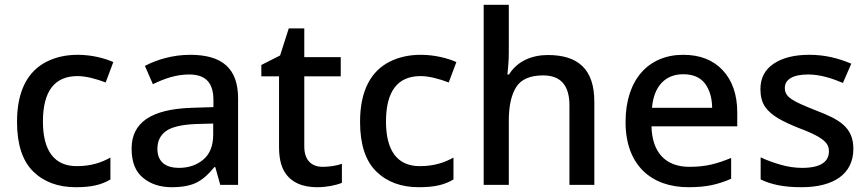

<svg xmlns="http://www.w3.org/2000/svg" viewBox="-20 -780 3663 810"><path d="M299.8 9.8C365.7 9.8 407.2 0 445.8 -22.9V-115.2C407.2 -93.8 363.3 -79.1 303.2 -79.1C209.5 -79.1 161.1 -144 161.1 -267.1C161.1 -395 210 -459 307.1 -459C344.2 -459 388.7 -446.3 425.8 -432.1L458 -518.1C423.3 -533.7 368.2 -548.8 308.1 -548.8C258.8 -548.8 214.8 -539.1 176.3 -519.5C99.1 -480.5 51.8 -399.4 51.8 -266.1C51.8 -170.9 74.7 -101.1 120.1 -56.6C165.5 -12.2 225.1 9.8 299.8 9.8Z M782.2 -548.8C710 -548.8 642.1 -528.8 591.3 -502L625 -424.8C671.9 -447.8 722.7 -465.8 777.3 -465.8C842.3 -465.8 880.4 -436.5 880.4 -357.9V-328.1L788.1 -325.2C616.2 -319.3 535.2 -262.2 535.2 -152.8C535.2 -96.7 551.3 -55.7 583.5 -29.8C615.2 -3.4 655.8 9.8 704.1 9.8C749.5 9.8 785.2 2.9 811 -10.7C836.4 -23.9 860.8 -45.4 884.3 -75.2H888.2L909.2 0H984.4V-365.2C984.4 -491.7 917 -548.8 782.2 -548.8ZM879.4 -258.8V-211.9C879.4 -165.5 865.7 -130.4 837.9 -106.9C810.1 -83.5 775.9 -71.8 734.4 -71.8C681.2 -71.8 644 -95.7 644 -151.9C644 -184.1 655.8 -209 679.7 -226.6C703.6 -244.1 746.1 -254.4 807.1 -256.8Z M1341.3 -76.2C1294.9 -76.2 1263.7 -103.5 1263.7 -162.1V-458H1417.5V-539.1H1263.7V-660.2H1198.2L1161.6 -545.9L1082.5 -505.9V-458H1157.2V-160.2C1157.2 -116.2 1164.6 -82 1179.2 -57.1C1208 -7.8 1259.8 9.8 1318.4 9.8C1357.4 9.8 1398.4 1.5 1422.4 -8.8V-88.9C1400.9 -81.1 1369.1 -76.2 1341.3 -76.2Z M1747.1 9.8C1813 9.8 1854.5 0 1893.1 -22.9V-115.2C1854.5 -93.8 1810.5 -79.1 1750.5 -79.1C1656.7 -79.1 1608.4 -144 1608.4 -267.1C1608.4 -395 1657.2 -459 1754.4 -459C1791.5 -459 1835.9 -446.3 1873 -432.1L1905.3 -518.1C1870.6 -533.7 1815.4 -548.8 1755.4 -548.8C1706.1 -548.8 1662.1 -539.1 1623.5 -519.5C1546.4 -480.5 1499 -399.4 1499 -266.1C1499 -170.9 1522 -101.1 1567.4 -56.6C1612.8 -12.2 1672.4 9.8 1747.1 9.8Z M2126.5 -759.8H2020.5V0H2126.5V-271C2126.5 -332 2136.7 -379.4 2157.7 -412.6C2178.2 -445.3 2216.3 -461.9 2271.5 -461.9C2345.2 -461.9 2382.3 -419.9 2382.3 -335.9V0H2487.3V-351.1C2487.3 -488.3 2418.5 -547.9 2291.5 -547.9C2223.6 -547.9 2162.1 -522 2127.4 -465.8H2120.6C2123 -487.3 2126.5 -522 2126.5 -557.1Z M2862.3 -548.8C2717.3 -548.8 2619.1 -445.8 2619.1 -265.1C2619.1 -83.5 2727.5 9.8 2884.3 9.8C2922.4 9.8 2955.1 6.8 2982.4 1C3009.8 -4.9 3037.1 -13.7 3064.5 -25.9V-113.8C3035.6 -101.6 3007.8 -92.3 2981 -85.9C2954.1 -79.6 2922.9 -76.2 2888.2 -76.2C2788.6 -76.2 2731 -136.2 2728.5 -247.1H3090.3V-305.2C3090.3 -380.4 3069.8 -439.9 3029.3 -483.4C2988.8 -526.9 2933.1 -548.8 2862.3 -548.8ZM2862.3 -466.8C2903.8 -466.8 2934.1 -453.6 2954.1 -427.7C2973.6 -401.4 2983.9 -367.2 2984.4 -325.2H2730.5C2738.3 -415.5 2786.1 -466.8 2862.3 -466.8Z M3580.1 -151.9C3580.1 -242.7 3522.5 -275.9 3422.4 -314C3321.8 -354 3291 -370.1 3291 -409.2C3291 -444.8 3325.2 -465.8 3389.2 -465.8C3439.9 -465.8 3489.3 -449.7 3536.1 -430.2L3571.3 -511.2C3516.6 -534.7 3460 -548.8 3394 -548.8C3332 -548.8 3282.2 -536.6 3244.6 -511.7C3207 -486.8 3188 -450.7 3188 -403.8C3188 -374 3194.3 -349.6 3207 -330.6C3232.4 -292.5 3280.3 -268.1 3349.1 -240.2C3384.8 -227.1 3411.6 -214.8 3429.7 -204.6C3466.3 -183.6 3477.1 -166 3477.1 -142.1C3477.1 -99.1 3444.3 -71.8 3364.3 -71.8C3334.5 -71.8 3303.7 -76.2 3272 -85.4C3240.2 -94.7 3212.4 -105 3189 -116.2V-22.9C3234.4 -1.5 3285.2 9.8 3361.3 9.8C3498.5 9.8 3580.1 -46.9 3580.1 -151.9Z"/></svg>

Font: Noto Reveo Sans
Style: Regular
Weight: 500
Designer: Monotype Design Team
Foundry: Monotype Imaging Inc.
Version: Version 2.007